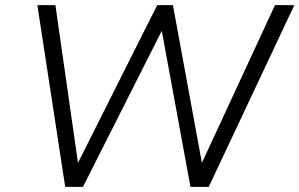

<svg xmlns="http://www.w3.org/2000/svg" viewBox="-20 -725 1162 745"><path d="M233 0 125 -705H195L283 -90H281L590 -705H651L764 -90H762L1047 -705H1122L790 0H719L608 -604H607L302 0Z"/></svg>

Font: Nunito Sans 7pt Light
Style: Italic
Weight: 300
Italic angle: -9°
Designer: Vernon Adams
Foundry: Vernon Adams
Version: Version 3.101;gftools[0.9.27]